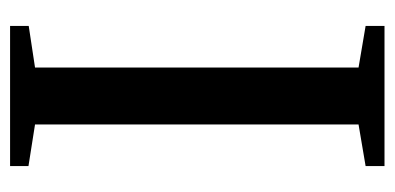

<svg xmlns="http://www.w3.org/2000/svg" viewBox="-221 -562 783 381"><g transform="rotate(90 170.5 -371.5)"><path d="M114 -49.5V-691.5L31.5 -705.5V-743H309.5V-705.5L227 -691.5V-49.5L309.5 -36.5V0H31.5V-37Z"/></g></svg>

Font: Merriweather 72pt Medium
Style: Regular
Weight: 500
Version: Version 2.100